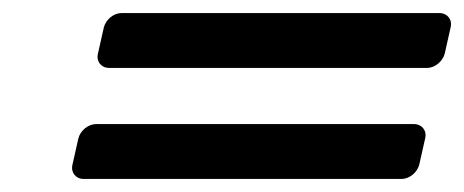

<svg xmlns="http://www.w3.org/2000/svg" viewBox="-20 -468 711 294"><path d="M661 -386 670 -426C673 -438 665 -448 653 -448H166C154 -448 142 -438 139 -426L130 -386C127 -374 135 -364 147 -364H634C646 -364 658 -374 661 -386ZM622 -216 631 -256C634 -268 626 -278 614 -278H127C115 -278 103 -268 100 -256L91 -216C88 -204 96 -194 108 -194H595C607 -194 619 -204 622 -216Z"/></svg>

Font: DIN Rundschrift
Style: MittelKursiv
Weight: 400
Version: Version 1.027